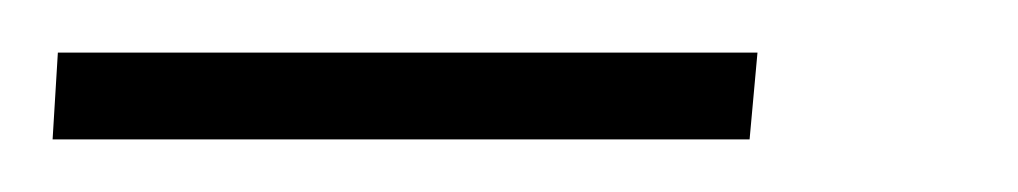

<svg xmlns="http://www.w3.org/2000/svg" viewBox="-97 69 387 73"><path d="M-77 122H188L191 89H-75Z"/></svg>

Font: Noto Sans ExtraCondensed ExtraLight
Style: Italic
Weight: 200
Width: 2
Italic angle: -12°
Designer: Monotype Design Team
Foundry: Monotype Imaging Inc.
Version: Version 2.013